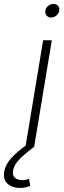

<svg xmlns="http://www.w3.org/2000/svg" viewBox="-89 -743 323 972"><path d="M40 0 129.4 -539.1H173.3L84 0ZM13.2 208.5Q-25.9 208.5 -50 187.7Q-74.2 167 -67.9 126.5Q-61 88.4 -30 55.2Q1 22 45.9 -9.3L84 0Q41 32.2 11.7 60.8Q-17.6 89.4 -22.9 121.1Q-26.9 146 -12.9 157.5Q1 168.9 25.4 168.9Q34.2 168.9 42.5 167.2Q50.8 165.5 58.1 162.6L64 198.7Q53.2 202.6 40.5 205.6Q27.8 208.5 13.2 208.5ZM169.9 -654.3Q155.3 -654.3 146.7 -664.6Q138.2 -674.8 140.6 -689Q142.6 -703.1 154.8 -713.1Q167 -723.1 181.6 -723.1Q196.3 -723.1 204.8 -713.4Q213.4 -703.6 210.9 -689Q209 -674.8 196.8 -664.6Q184.6 -654.3 169.9 -654.3Z"/></svg>

Font: Inter 18pt ExtraLight
Style: Italic
Weight: 250
Italic angle: -9.3988°
Designer: Rasmus Andersson
Foundry: rsms
Version: Version 4.001;git-66647c0bb